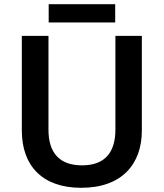

<svg xmlns="http://www.w3.org/2000/svg" viewBox="-20 -885 780 915"><path d="M529 -865H212V-778H529ZM656 -263V-714H530V-268C530 -162 483 -97 371 -97C264 -97 211 -156 211 -267V-714H84V-263C84 -95 182 10 367 10C562 10 656 -104 656 -263Z"/></svg>

Font: Noto Sans Syriac SemiBold
Style: Regular
Weight: 600
Designer: Patrick Giasson and the Monotype Design Team
Foundry: Monotype Imaging Inc.
Version: Version 3.000